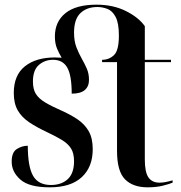

<svg xmlns="http://www.w3.org/2000/svg" viewBox="-20 -792 777 822"><path d="M193 10Q105 10 67.5 -23Q30 -56 30 -100Q30 -140 52 -154Q74 -168 99 -168Q99 -79 121.5 -39.5Q144 0 198 0Q243 0 270 -25Q297 -50 297 -102Q297 -136 284 -156.5Q271 -177 245.5 -192.5Q220 -208 182 -226Q137 -247 105 -268.5Q73 -290 56 -319.5Q39 -349 39 -394Q39 -470 86.5 -508Q134 -546 215 -546Q230 -546 244 -545Q233 -563 224 -584.5Q215 -606 215 -636Q215 -699 260 -735.5Q305 -772 393 -772Q464 -772 518.5 -745Q573 -718 600 -680V-536H712V-526H600V-109Q600 -55 615.5 -32.5Q631 -10 663 -10Q675 -10 688.5 -12.5Q702 -15 719 -20V-10Q705 -4 677 3Q649 10 612 10Q549 10 515 -24.5Q481 -59 481 -146V-526H417V-536Q447 -536 468 -556Q489 -576 489 -640Q489 -693 475 -719.5Q461 -746 439.5 -754Q418 -762 397 -762Q352 -762 324.5 -736Q297 -710 297 -652Q297 -616 307 -590Q317 -564 329.5 -542Q342 -520 351.5 -498.5Q361 -477 361 -450Q361 -422 343 -406.5Q325 -391 287 -391Q287 -469 268 -502.5Q249 -536 207 -536Q172 -536 146.5 -514Q121 -492 121 -443Q121 -410 133.5 -390Q146 -370 172.5 -354Q199 -338 240 -320Q281 -302 312 -281Q343 -260 360 -230Q377 -200 377 -153Q377 -77 330 -33.5Q283 10 193 10Z"/></svg>

Font: Noto Serif Display Condensed SemiBold
Style: Regular
Weight: 600
Width: 3
Designer: Monotype Design Team
Foundry: Monotype Imaging Inc.
Version: Version 2.009